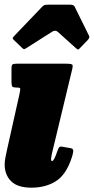

<svg xmlns="http://www.w3.org/2000/svg" viewBox="-24 -800 412 844"><path d="M292 -490 204.5 -126Q203.5 -121.5 202 -113.2Q200.5 -105 200.5 -101Q200.5 -92 205 -92Q213.5 -92 228 -135.5Q233 -150 236.8 -153.5Q240.5 -157 250.5 -155L287 -148.5Q299.5 -146.5 298 -134.2Q296.5 -122 291 -106Q266.5 -31.5 221.2 -3.2Q176 25 114.5 25Q53 25 24.8 -3.5Q-3.5 -32 -3.5 -77Q-3.5 -91.5 0.2 -110Q4 -128.5 6.5 -140L61.5 -386Q65.5 -404.5 65 -409.8Q64.5 -415 53 -415H50Q34.5 -415 30.5 -419.2Q26.5 -423.5 26.5 -440V-499Q26.5 -513.5 31.2 -516.8Q36 -520 50 -520H266Q291 -520 294.2 -515.2Q297.5 -510.5 292 -490ZM72.5 -590 36 -625Q31 -630.5 31.8 -633Q32.5 -635.5 38.5 -642L162 -771Q167.5 -777 173.5 -778.2Q179.5 -779.5 190.5 -779.5H283Q300 -779.5 304 -771L367.5 -642.5Q371.5 -635 362.5 -625L327 -588Q320.5 -581.5 318.2 -582.2Q316 -583 310.5 -587.5L230 -660Q219 -669.5 205 -660.5L89.5 -587Q83 -583 79.8 -584.5Q76.5 -586 72.5 -590Z"/></svg>

Font: Besley* Condensed Fatface
Style: Italic
Weight: 900
Width: 3
Italic angle: -13°
Designer: Owen Earl
Foundry: indestructible type*
Version: Version 3.000; ttfautohint (v1.8.3)